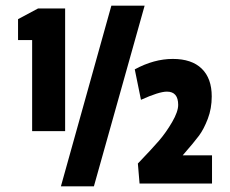

<svg xmlns="http://www.w3.org/2000/svg" viewBox="-20 -651 816 681"><path d="M493 -631 313 10H196L375 -631ZM211 -186H94V-509H44V-583L115 -621H211ZM458 -405Q526 -442 593 -442Q660 -442 695.5 -407.5Q731 -373 731 -309Q731 -266 717 -229.5Q703 -193 686 -170Q669 -147 628 -100H732V0H475L469 -71Q519 -123 544 -152Q569 -181 590.5 -218Q612 -255 612 -279Q612 -326 572 -326Q544 -326 480 -297Z"/></svg>

Font: Passion One
Style: Regular
Weight: 400
Designer: Alejandro Lo Celso
Foundry: Fontstage
Version: Version 1.002